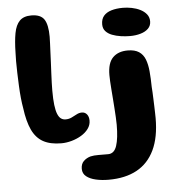

<svg xmlns="http://www.w3.org/2000/svg" viewBox="-58 -684 901 971"><g transform="rotate(-5 393.0 -199.0)"><path d="M232.5 27.5Q176.5 27.5 140.5 7.8Q104.5 -12 84.2 -55Q64 -98 55 -167.5Q51 -189 48 -218.5Q45 -248 43.5 -281.2Q42 -314.5 41 -346.5Q40 -378.5 40 -405.5Q40 -432.5 41 -449.5Q42 -507.5 49.5 -548Q57 -588.5 77.2 -609.2Q97.5 -630 136.5 -630Q184 -630 202 -602.8Q220 -575.5 220 -514.5Q220 -501.5 219 -481Q218 -460.5 217 -435.5Q216 -410.5 214.8 -383.5Q213.5 -356.5 212.2 -330.2Q211 -304 210.2 -281.2Q209.5 -258.5 209.5 -241.5Q209.5 -198 213 -169Q216.5 -140 223.5 -122.8Q230.5 -105.5 240.8 -98.2Q251 -91 264 -91Q281 -91 295 -97.8Q309 -104.5 321.8 -111.5Q334.5 -118.5 348.5 -118.5Q364.5 -118.5 374.2 -106.5Q384 -94.5 384 -74.5Q384 -52 370.2 -33.2Q356.5 -14.5 334 -1Q311.5 12.5 284.8 20Q258 27.5 232.5 27.5ZM454.5 232Q419.5 232 389.8 225.2Q360 218.5 341.8 204Q323.5 189.5 323.5 165.5Q323.5 140.5 337.8 126.5Q352 112.5 373 106.5Q390.5 102.5 414 102.8Q437.5 103 463 103Q494 103 506.5 65Q519 27 519 -41.5Q519 -58.5 517.8 -79.8Q516.5 -101 515 -125Q513.5 -149 511.5 -173.8Q509.5 -198.5 507.8 -221.2Q506 -244 505 -263Q504 -282 504 -295Q504 -356 531.2 -383.5Q558.5 -411 606.5 -411Q642.5 -411 663.8 -397Q685 -383 695 -357.2Q705 -331.5 708.2 -295.8Q711.5 -260 712 -216.5Q713 -205 713.8 -189Q714.5 -173 715.2 -155Q716 -137 716.5 -118.8Q717 -100.5 717.5 -84.8Q718 -69 718 -58Q718 39.5 687.2 103.8Q656.5 168 598 200Q539.5 232 454.5 232ZM625.5 -482.5Q602.5 -482.5 578.8 -486Q555 -489.5 534.8 -497.2Q514.5 -505 502.2 -518.8Q490 -532.5 490 -553.5Q490 -580.5 504 -596.8Q518 -613 543.2 -620.5Q568.5 -628 601.5 -628Q623 -628 646 -623.5Q669 -619 688.8 -609.2Q708.5 -599.5 720.8 -584.2Q733 -569 733 -548Q733 -526 718.5 -511.5Q704 -497 679.5 -489.8Q655 -482.5 625.5 -482.5Z"/></g></svg>

Font: Gluten SemiBold
Style: Regular
Weight: 600
Designer: Tyler Finck
Foundry: Etcetera Type Company
Version: Version 1.300